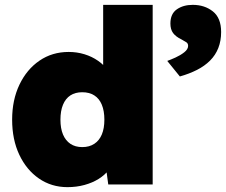

<svg xmlns="http://www.w3.org/2000/svg" viewBox="-20 -760 931 791"><path d="M258 11Q192 11 140.5 -24.5Q89 -60 59.5 -122.5Q30 -185 30 -267Q30 -348 60 -411Q90 -474 142.5 -510Q195 -546 263 -546Q297 -546 328 -536.5Q359 -527 384 -509.5Q409 -492 426.5 -468.5Q444 -445 450 -418L405 -404V-740H609V0H426L410 -118L451 -109Q446 -83 429 -61Q412 -39 386.5 -23Q361 -7 328 2Q295 11 258 11ZM319 -154Q348 -154 368.5 -167.5Q389 -181 399.5 -206Q410 -231 410 -267Q410 -303 399.5 -328.5Q389 -354 368.5 -367Q348 -380 319 -380Q290 -380 270 -367Q250 -354 239.5 -328.5Q229 -303 229 -267Q229 -231 239.5 -206Q250 -181 270 -167.5Q290 -154 319 -154ZM721 -445 669 -509Q683 -514 703 -523Q723 -532 739 -544.5Q755 -557 755 -571Q755 -581 747.5 -586Q740 -591 727 -598Q704 -609 693 -624Q682 -639 682 -663Q682 -703 708.5 -721.5Q735 -740 774 -740Q823 -740 857 -713Q891 -686 891 -628Q891 -592 879.5 -562.5Q868 -533 845.5 -510.5Q823 -488 791.5 -472Q760 -456 721 -445Z"/></svg>

Font: Lexend Deca Black
Style: Regular
Weight: 900
Designer: Bonnie Shaver-Troup, Thomas Jockin
Foundry: Lexend
Version: Version 1.007